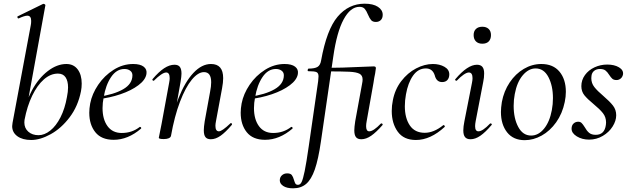

<svg xmlns="http://www.w3.org/2000/svg" viewBox="-20 -746 3417 1041"><path d="M46 -62Q46 -68 48 -80L147 -610Q149 -619 149 -633Q149 -661 128 -661Q113 -661 81 -646H80Q76 -646 74.5 -651.5Q73 -657 77 -658L214 -725H216Q220 -725 223.5 -722Q227 -719 226 -717L113 -96Q112 -91 112 -82Q112 -51 133.5 -32Q155 -13 189 -13Q221 -13 252.5 -38Q284 -63 308 -110Q332 -157 343 -220Q349 -249 349 -272Q349 -307 335.5 -327Q322 -347 294 -347Q254 -347 218 -315.5Q182 -284 154.5 -227Q127 -170 113 -96L106 -116Q118 -191 153.5 -256.5Q189 -322 239 -360.5Q289 -399 340 -399Q379 -399 401 -370Q423 -341 423 -293Q423 -271 419 -251Q403 -170 357.5 -110Q312 -50 255 -18.5Q198 13 149 13Q102 13 74 -7.5Q46 -28 46 -62Z M464 -135Q464 -157 469 -185Q479 -237 512.5 -286.5Q546 -336 596 -367.5Q646 -399 702 -399Q740 -399 759 -384.5Q778 -370 774 -345Q769 -313 730.5 -284Q692 -255 633 -235Q574 -215 509 -208L511 -221Q597 -233 647.5 -262Q698 -291 698 -338Q698 -354 685.5 -363Q673 -372 655 -372Q612 -372 582.5 -328.5Q553 -285 542 -218Q536 -188 536 -160Q536 -99 563 -62Q590 -25 640 -25Q696 -25 738 -58H739Q742 -58 744.5 -55Q747 -52 745 -49Q674 12 596 12Q530 12 497 -29Q464 -70 464 -135Z M1085 -40Q1085 -57 1090 -89L1119 -248Q1125 -278 1125 -300Q1125 -355 1086 -355Q1054 -355 1020 -314Q986 -273 956 -194.5Q926 -116 907 -9L893 -10Q913 -126 948 -214Q983 -302 1028.5 -350.5Q1074 -399 1124 -399Q1157 -399 1173.5 -380Q1190 -361 1190 -322Q1190 -299 1184 -267L1151 -89Q1148 -74 1148 -64Q1148 -34 1167 -34Q1184 -34 1229 -77Q1231 -79 1232 -79Q1235 -79 1237 -75.5Q1239 -72 1237 -69Q1203 -29 1176 -10Q1149 9 1123 9Q1103 9 1094 -2.5Q1085 -14 1085 -40ZM841 1 845 -19Q854 -62 856 -74L897 -297Q900 -312 900 -322Q900 -353 881 -353Q870 -353 853 -341.5Q836 -330 815 -309Q814 -308 812 -308Q809 -308 807 -311.5Q805 -315 807 -317Q841 -357 870 -376Q899 -395 926 -395Q946 -395 955 -383.5Q964 -372 964 -347Q964 -332 959 -302L907 -9Q905 -1 895 3.5Q885 8 868 8Q841 8 841 1Z M1285 -135Q1285 -157 1290 -185Q1300 -237 1333.5 -286.5Q1367 -336 1417 -367.5Q1467 -399 1523 -399Q1561 -399 1580 -384.5Q1599 -370 1595 -345Q1590 -313 1551.5 -284Q1513 -255 1454 -235Q1395 -215 1330 -208L1332 -221Q1418 -233 1468.5 -262Q1519 -291 1519 -338Q1519 -354 1506.5 -363Q1494 -372 1476 -372Q1433 -372 1403.5 -328.5Q1374 -285 1363 -218Q1357 -188 1357 -160Q1357 -99 1384 -62Q1411 -25 1461 -25Q1517 -25 1559 -58H1560Q1563 -58 1565.5 -55Q1568 -52 1566 -49Q1495 12 1417 12Q1351 12 1318 -29Q1285 -70 1285 -135Z M1497 232Q1497 215 1508.5 204.5Q1520 194 1537 194Q1555 194 1562 203Q1569 212 1574 230Q1578 244 1582 250Q1586 256 1596 256Q1608 256 1615.5 240.5Q1623 225 1632 181.5Q1641 138 1654 47L1705 -306Q1707 -326 1707 -332Q1707 -350 1696 -355Q1685 -360 1651 -360Q1648 -360 1648 -365Q1648 -368 1649.5 -371Q1651 -374 1652 -374Q1687 -374 1702 -383.5Q1717 -393 1721 -418Q1751 -585 1810.5 -655.5Q1870 -726 1957 -726Q2003 -726 2029 -709Q2055 -692 2055 -666Q2055 -647 2044.5 -637Q2034 -627 2018 -627Q2001 -627 1992.5 -636.5Q1984 -646 1975 -667Q1967 -687 1957.5 -698Q1948 -709 1929 -709Q1880 -709 1843 -640.5Q1806 -572 1787 -439L1720 21Q1706 118 1687 172.5Q1668 227 1640 251Q1612 275 1569 275Q1535 275 1516 262.5Q1497 250 1497 232ZM1901 -39Q1901 -56 1906 -89L1943 -291Q1946 -305 1946 -315Q1946 -337 1929.5 -346Q1913 -355 1874.5 -357Q1836 -359 1742 -359L1744 -378Q1827 -378 1953 -384Q1997 -386 2005 -386Q2012 -386 2015 -384Q2018 -382 2018 -376Q2018 -374 2014 -348Q2009 -326 2005 -297L1968 -89Q1965 -73 1965 -62Q1965 -34 1982 -34Q2005 -34 2045 -76Q2046 -77 2048 -77Q2052 -77 2054 -73.5Q2056 -70 2054 -68Q2020 -29 1992.5 -10Q1965 9 1939 9Q1919 9 1910 -2.5Q1901 -14 1901 -39Z M2104 -144Q2104 -174 2110 -202Q2121 -261 2155.5 -306Q2190 -351 2236 -375Q2282 -399 2327 -399Q2363 -399 2389.5 -384Q2416 -369 2416 -343Q2416 -324 2406 -312.5Q2396 -301 2377 -301Q2346 -301 2337 -338Q2325 -375 2289 -375Q2247 -375 2219.5 -336Q2192 -297 2181 -234Q2175 -201 2175 -170Q2175 -106 2202 -66Q2229 -26 2283 -26Q2332 -26 2383 -67L2385 -68Q2388 -68 2390.5 -64Q2393 -60 2391 -58Q2314 13 2235 13Q2169 13 2136.5 -32Q2104 -77 2104 -144Z M2492 -39Q2492 -59 2498 -89L2539 -297Q2542 -312 2542 -322Q2542 -353 2522 -353Q2511 -353 2494 -341.5Q2477 -330 2457 -309Q2456 -308 2454 -308Q2451 -308 2448.5 -311.5Q2446 -315 2449 -317Q2515 -395 2566 -395Q2586 -395 2595.5 -383.5Q2605 -372 2605 -348Q2605 -325 2600 -302L2559 -89Q2556 -73 2556 -62Q2556 -34 2574 -34Q2597 -34 2637 -76Q2638 -77 2640 -77Q2644 -77 2646 -73.5Q2648 -70 2645 -68Q2612 -29 2584.5 -10Q2557 9 2531 9Q2511 9 2501.5 -2.5Q2492 -14 2492 -39ZM2548 -556Q2548 -577 2560.5 -589Q2573 -601 2595 -601Q2617 -601 2629.5 -589Q2642 -577 2642 -556Q2642 -534 2630 -521.5Q2618 -509 2595 -509Q2573 -509 2560.5 -521.5Q2548 -534 2548 -556Z M2696 -139Q2696 -161 2701 -193Q2712 -252 2743.5 -299Q2775 -346 2820 -372.5Q2865 -399 2915 -399Q2979 -399 3013.5 -357.5Q3048 -316 3048 -248Q3048 -222 3042 -193Q3029 -130 2995.5 -83Q2962 -36 2917 -11Q2872 14 2825 14Q2763 14 2729.5 -28.5Q2696 -71 2696 -139ZM2972 -149Q2978 -181 2978 -214Q2978 -281 2953.5 -328Q2929 -375 2884 -375Q2846 -375 2814.5 -338Q2783 -301 2771 -236Q2765 -205 2765 -172Q2765 -104 2790 -57.5Q2815 -11 2860 -11Q2899 -11 2929.5 -48Q2960 -85 2972 -149Z M3079 -48Q3079 -66 3089.5 -76Q3100 -86 3115 -86Q3126 -86 3133 -79.5Q3140 -73 3150 -57Q3161 -37 3174 -26Q3187 -15 3210 -15Q3258 -15 3265 -69Q3266 -74 3266 -82Q3266 -111 3249 -132.5Q3232 -154 3198 -182Q3165 -209 3148.5 -229.5Q3132 -250 3132 -279Q3132 -312 3151.5 -339Q3171 -366 3203.5 -381Q3236 -396 3272 -396Q3311 -396 3336 -381Q3361 -366 3358 -343Q3355 -328 3345 -320Q3335 -312 3323 -312Q3308 -312 3300 -319Q3292 -326 3283 -340Q3273 -356 3262.5 -364Q3252 -372 3233 -372Q3214 -372 3201.5 -362Q3189 -352 3187 -335Q3186 -331 3186 -322Q3186 -295 3202.5 -274Q3219 -253 3251 -226Q3286 -196 3303.5 -173.5Q3321 -151 3321 -121Q3321 -91 3301.5 -60Q3282 -29 3248 -9Q3214 11 3174 11Q3136 11 3107.5 -6.5Q3079 -24 3079 -48Z"/></svg>

Font: Cormorant Infant Medium
Style: Italic
Weight: 500
Italic angle: -10°
Designer: Christian Thalmann (Catharsis Fonts)
Foundry: Catharsis Fonts
Version: Version 4.000